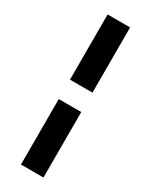

<svg xmlns="http://www.w3.org/2000/svg" viewBox="-216 -790 727 924"><g transform="rotate(30 147.5 -328.0)"><path d="M210 -745.1V-382.8H85V-745.1ZM210 -274.9V88.9H85V-274.9Z"/></g></svg>

Font: D-DIN-PRO ExtraBold
Style: Bold
Weight: 800
Designer: Charles Nix
Foundry: CyberFei
Version: Version 1.000;hotconv 1.0.109;makeotfexe 2.5.65596